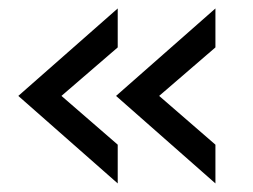

<svg xmlns="http://www.w3.org/2000/svg" viewBox="-20 -489 592 450"><path d="M22.9 -264.2 255.9 -469.2V-377.9L124 -264.2L255.9 -149.9V-59.1ZM252 -264.2 484.9 -469.2V-377.9L353 -264.2L484.9 -149.9V-59.1Z"/></svg>

Font: D-DIN Exp
Style: Regular
Weight: 400
Width: 7
Designer: Charles Nix
Foundry: Datto Inc.
Version: Version 1.00